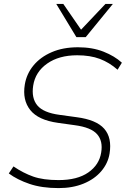

<svg xmlns="http://www.w3.org/2000/svg" viewBox="-20 -955 644 983"><path d="M280 8Q194 8 131 -13.5Q68 -35 25 -67L49 -103Q99 -69 150 -51Q201 -33 280 -33Q376 -33 432 -72Q488 -111 498 -174Q508 -233 477 -268Q446 -303 363 -314L277 -326Q176 -340 135 -391.5Q94 -443 107 -522Q116 -577 151.5 -620Q187 -663 245 -688Q303 -713 379 -713Q453 -713 510 -690.5Q567 -668 604 -634L582 -598Q540 -635 491 -653.5Q442 -672 375 -672Q282 -672 221.5 -629.5Q161 -587 150 -517Q140 -453 171 -415.5Q202 -378 285 -367L372 -355Q473 -342 513.5 -296Q554 -250 541 -169Q533 -119 498.5 -78.5Q464 -38 408 -15Q352 8 280 8ZM371 -765 268 -935H304L395 -803L520 -935H558L419 -765Z"/></svg>

Font: Mulish ExtraLight
Style: Italic
Weight: 200
Italic angle: -9°
Designer: Vernon Adams
Foundry: Vernon Adams
Version: Version 3.603